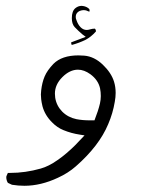

<svg xmlns="http://www.w3.org/2000/svg" viewBox="-20 -317 540 642"><path d="M274.9 -279.3Q276.9 -278.3 277.8 -278.3Q278.8 -278.3 279.8 -279.3L278.8 -286.6Q270.5 -294.9 257.8 -296.9Q255.4 -297.4 252.9 -297.4Q241.7 -297.4 232.4 -290Q220.2 -280.3 220.2 -256.3Q220.2 -236.8 229.5 -226.6Q242.2 -213.4 254.9 -202.6L266.6 -193.8L217.8 -175.3L218.8 -168L221.2 -167Q244.1 -173.3 264.6 -183.1Q284.2 -192.9 300.8 -211.9Q300.8 -212.4 300.8 -213.4Q300.8 -217.8 297.4 -221.2Q296.9 -221.2 296.4 -221.2Q289.1 -221.2 282 -219Q274.9 -216.8 270 -216.8Q258.3 -216.8 249.3 -226.1Q240.2 -235.4 235.4 -250.5Q233.4 -254.9 233.4 -258.3Q233.4 -261.7 233.4 -263.7Q234.9 -274.9 246.1 -280.3Q253.4 -283.2 260.5 -283.2Q267.6 -283.2 274.9 -279.3ZM279.8 85.4Q256.3 85.4 235.8 81.5Q207.5 75.7 188 56.2Q168.9 36.6 164.6 9.8Q163.6 2.9 163.6 -3.9Q163.6 -34.2 188.5 -59.1Q213.4 -84 240.7 -84Q261.2 -84 282.2 -68.8Q308.1 -49.8 314.5 -22Q319.8 4.9 314.2 29.1Q308.6 53.2 295.9 85.4Q285.2 85.4 279.8 85.4ZM61.5 304.2Q116.7 304.2 173.8 277.3Q208 261.7 233.4 239.3Q311.5 170.9 341.8 98.1Q357.4 62 363.8 23.4Q366.7 7.8 366.7 -6.3Q366.7 -26.4 361.3 -43.9Q352.1 -73.7 323.7 -100.8Q295.4 -127.9 262.2 -130.9Q252 -131.8 242.2 -131.8Q187 -131.8 158.7 -103.5Q137.7 -81.5 129.2 -61.3Q120.6 -41 117.7 -14.6Q116.7 -7.8 116.7 -1.2Q116.7 5.4 117.7 14.9Q118.7 24.4 122.1 38.6Q130.4 68.8 154.3 92.3Q171.4 109.9 192.4 118.2Q218.3 128.9 247.6 133.3L262.7 135.7Q243.7 156.2 231.2 168.7Q218.8 181.2 203.1 194.6Q187.5 208 172.4 218.3Q142.6 239.3 116.2 246.6Q64.9 261.2 13.2 261.2Q9.8 261.2 6.3 261.2L1.5 272Q1 273.4 1 275.4Q1 285.6 6.3 294.4L20 300.8Q41 304.2 61.5 304.2Z"/></svg>

Font: NaikaiFont
Style: Light
Weight: 300
Version: Version 1.89